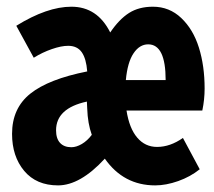

<svg xmlns="http://www.w3.org/2000/svg" viewBox="-20 -543 640 575"><path d="M153.8 12.2Q88.9 12.2 52.5 -31.2Q16.1 -74.7 16.1 -142.1Q16.1 -218.8 70.8 -262.5Q125.5 -306.2 241.2 -329.1Q238.3 -367.2 224.9 -386.5Q211.4 -405.8 184.1 -405.8Q163.6 -405.8 135.3 -396Q106.9 -386.2 81.1 -370.1L28.8 -465.8Q121.1 -522.9 193.8 -522.9Q271.5 -522.9 310.1 -445.8Q336.9 -485.4 366.5 -504.2Q396 -522.9 438 -522.9Q487.3 -522.9 522.9 -489Q558.6 -455.1 575.7 -400.4Q592.8 -345.7 592.8 -277.8Q592.8 -245.1 585.9 -211.9H358.9Q367.2 -158.7 390.9 -130.9Q414.6 -103 450.2 -103Q489.7 -103 527.8 -129.9L578.1 -36.1Q550.3 -13.7 513.7 -0.7Q477.1 12.2 444.8 12.2Q350.1 12.2 293.9 -67.9Q220.2 12.2 153.8 12.2ZM356.9 -303.2H476.1Q476.1 -410.2 423.8 -410.2Q397.9 -410.2 379.9 -383.3Q361.8 -356.4 356.9 -303.2ZM193.8 -102.1Q208.5 -102.1 225.1 -111.8Q241.7 -121.6 254.9 -139.2Q242.7 -172.9 241.2 -217.8L240.2 -238.8Q147.9 -218.8 147.9 -152.8Q147.9 -127.9 159.9 -115Q171.9 -102.1 193.8 -102.1Z"/></svg>

Font: Office Code Pro Bold
Style: Regular
Weight: 700
Designer: Nathan Rutzky & Paul D. Hunt
Foundry: Adobe Systems Incorporated
Version: Version 1.004;PS 001.004;hotconv 1.0.70;makeotf.lib2.5.58329